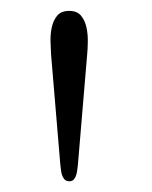

<svg xmlns="http://www.w3.org/2000/svg" viewBox="-20 -714 281 356"><path d="M124.5 -409.2Q124 -406.2 123.5 -400.9Q123 -395.5 121.6 -390.4Q120.1 -385.3 117.2 -381.6Q114.3 -377.9 108.4 -377.9Q102.5 -377.9 99.4 -381.6Q96.2 -385.3 94.7 -390.4Q93.3 -395.5 92.8 -400.9Q92.3 -406.2 91.8 -409.2L74.7 -612.8Q74.2 -622.6 73.7 -636.2Q73.2 -649.9 75.9 -662.8Q78.6 -675.8 85.9 -684.8Q93.3 -693.8 108.4 -693.8Q123 -693.8 130.4 -684.8Q137.7 -675.8 140.4 -662.8Q143.1 -649.9 142.8 -636.2Q142.6 -622.6 141.6 -612.8Z"/></svg>

Font: XB Zar
Style: Regular
Weight: 400
Designer: Behnam
Foundry: Irmug
Version: Version 8.005 2009